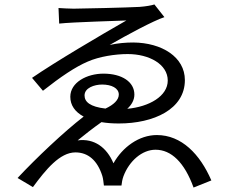

<svg xmlns="http://www.w3.org/2000/svg" viewBox="-20 -794 1040 863"><path d="M243 -758 246 -688C311 -695 510 -700 548 -702C434 -637 227 -515 124 -444L173 -386C253 -449 318 -493 374 -517C426 -540 498 -551 554 -551C651 -551 734 -505 734 -432C734 -362 651 -314 552 -305C572 -323 584 -345 584 -369C584 -426 528 -463 445 -463C371 -463 296 -424 296 -359C296 -321 317 -291 356 -270C268 -202 144 -85 59 6L128 47C186 -32 249 -109 319 -109C376 -109 418 -73 440 -3C444 10 445 26 447 40H526C527 29 530 11 535 -2C561 -71 619 -121 679 -121C750 -121 809 -64 850 49L930 17C879 -101 796 -187 685 -187C605 -187 531 -133 490 -60C460 -131 404 -173 329 -163C357 -186 399 -219 436 -245C459 -241 485 -239 514 -239C671 -239 811 -303 811 -434C811 -538 707 -602 579 -603C546 -603 509 -600 473 -592C549 -636 670 -701 719 -717L674 -774C663 -770 635 -765 607 -763C558 -760 338 -755 311 -755C289 -755 259 -757 243 -758ZM454 -306C385 -314 360 -336 360 -365C360 -399 404 -414 439 -414C481 -414 514 -398 514 -369C514 -345 491 -323 454 -306Z"/></svg>

Font: GenYoGothic2 TW R
Style: Regular
Weight: 400
Version: Version 2.100;PS 2.1;hotconv 16.6.51;makeotf.lib2.5.65220 DE